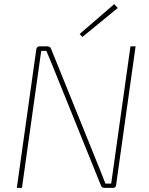

<svg xmlns="http://www.w3.org/2000/svg" viewBox="-20 -916 728 936"><path d="M641 -690 546 -14Q545 -7 541.5 -3.5Q538 0 530 0H489Q483 0 478.5 -3Q474 -6 472 -12L234 -601Q227 -618 220 -634.5Q213 -651 206 -668H181Q178 -649 175.5 -629.5Q173 -610 170 -590L87 0H62L157 -676Q159 -684 162.5 -687Q166 -690 173 -690H211Q217 -690 222 -687Q227 -684 229 -678L462 -102Q470 -82 478 -61.5Q486 -41 494 -21H522Q525 -42 528 -63.5Q531 -85 534 -106L616 -690ZM537 -896 554 -877 382 -736 368 -750Z"/></svg>

Font: Exo 2 Thin
Style: Italic
Weight: 250
Italic angle: -8°
Designer: Natanael Gama
Foundry: Natanael Gama
Version: Version 2.010